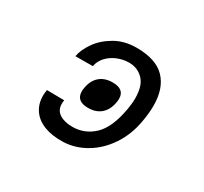

<svg xmlns="http://www.w3.org/2000/svg" viewBox="-104 -646 809 761"><g transform="rotate(30 300.0 -265.5)"><path d="M177.5 -159.5Q177.5 -130 200.2 -115.5Q223 -101 259 -101Q315 -101 356.5 -140.2Q398 -179.5 414 -272Q419 -299 419 -323Q419 -380.5 393 -407.2Q367 -434 328 -434Q301 -434 275.2 -423.5Q249.5 -413 231.8 -393.8Q214 -374.5 209.5 -350L130 -349.5Q135 -380 159.2 -415.2Q183.5 -450.5 225.8 -475.2Q268 -500 324 -500Q413.5 -500 455 -456.5Q496.5 -413 496.5 -334.5Q496.5 -299 489 -258.5Q477.5 -192.5 443.2 -141.5Q409 -90.5 360.2 -61.8Q311.5 -33 257.5 -31Q207.5 -29.5 171.2 -43.5Q135 -57.5 116 -85Q97 -112.5 97 -150Q97 -161 99.5 -177L179 -176Q177.5 -167 177.5 -159.5ZM221.5 -242Q221.5 -251.5 223.5 -260Q230 -295.5 252.5 -314.5Q275 -333.5 310.5 -333.5Q364.5 -333.5 364.5 -290Q364.5 -280.5 362.5 -271Q356 -235.5 333.5 -216.2Q311 -197 275.5 -197Q221.5 -197 221.5 -242Z"/></g></svg>

Font: JuliaMono SemiBoldItalic
Style: Regular
Weight: 600
Italic angle: -9°
Monospace: yes
Designer: cormullion
Foundry: corm
Version: Version 0.049; ttfautohint (v1.8.4)